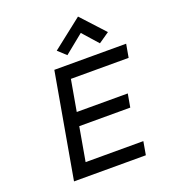

<svg xmlns="http://www.w3.org/2000/svg" viewBox="-159 -1013 990 1126"><g transform="rotate(-20 335.5 -450.0)"><path d="M261.7 -377 295.9 -571.3H656.2L670.9 -654.3H222.7L107.4 0H555.7L570.3 -83H210L247.1 -293.9H565.4L580.1 -377ZM324.2 -709 442.4 -804.7 527.3 -709 593.8 -754.9 460 -900.4 274.4 -754.9Z"/></g></svg>

Font: Sen-gleads
Style: Italic
Weight: 400
Designer: Kosal Sen, Philatype
Foundry: Philatype
Version: Version 1.004; ttfautohint (v1.8.3)